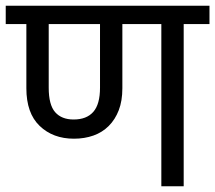

<svg xmlns="http://www.w3.org/2000/svg" viewBox="-30 -650 751 670"><path d="M-10 -566V-630H701V-566H611V0H533V-566H397V-342Q397 -298 384.5 -265.5Q372 -233 349.5 -210.5Q327 -188 296 -177Q265 -166 228 -166Q155 -166 108.5 -210.5Q62 -255 62 -342V-566ZM140 -344Q140 -284 162.5 -258.5Q185 -233 227 -233Q272 -233 295.5 -259.5Q319 -286 319 -344V-566H140Z"/></svg>

Font: Ek Mukta
Style: Regular
Weight: 400
Designer: Girish Dalvi and Yashodeep Gholap
Foundry: Ek Type
Version: Version 2.538;PS 1.001;hotconv 16.6.51;makeotf.lib2.5.65220;